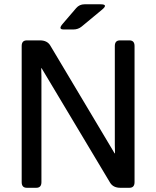

<svg xmlns="http://www.w3.org/2000/svg" viewBox="-20 -892 742 912"><path d="M282.7 -752Q254.9 -752 276.9 -777.8L341.8 -853.5Q357.4 -871.6 381.3 -871.6H458Q495.6 -871.6 464.8 -846.2L368.2 -766.1Q351.1 -752 328.6 -752ZM107.4 0Q83 0 83 -26.9V-673.3Q83 -700.2 107.4 -700.2H169.9Q204.1 -700.2 218.8 -675.8L524.4 -163.6H526.4Q525.4 -183.1 525.4 -202.6V-673.3Q525.4 -700.2 549.8 -700.2H594.7Q619.1 -700.2 619.1 -673.3V-26.9Q619.1 0 594.7 0H551.8Q517.6 0 502.9 -24.4L177.7 -567.9H175.8Q176.8 -548.3 176.8 -528.8V-26.9Q176.8 0 152.3 0Z"/></svg>

Font: Istok
Style: Regular
Weight: 500
Designer: Andrey V. Panov
Foundry: Andrey V. Panov
Version: Version 1.0.3